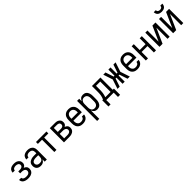

<svg xmlns="http://www.w3.org/2000/svg" viewBox="513 -2750 4974 4974"><g transform="rotate(-45 3000.0 -262.5)"><path d="M253 8Q230 8 207.5 5.5Q185 3 163 -3.5Q141 -10 121 -21Q101 -32 86 -49Q71 -66 62.5 -87.5Q54 -109 54 -132V-135H132V-134Q132 -121 138 -109Q144 -97 154 -88.5Q164 -80 176 -75Q188 -70 201 -67Q214 -64 227 -63Q240 -62 253 -62Q274 -62 295 -65.5Q316 -69 334.5 -80Q353 -91 363.5 -110Q374 -129 374 -150Q374 -165 369.5 -178.5Q365 -192 355 -202Q345 -212 332.5 -218.5Q320 -225 306 -229Q292 -233 278 -234Q264 -235 250 -235H194V-305H250Q262 -305 274.5 -306.5Q287 -308 299 -311Q311 -314 322 -320Q333 -326 341.5 -335Q350 -344 354 -356Q358 -368 358 -380Q358 -399 349 -415.5Q340 -432 324 -441.5Q308 -451 289.5 -454.5Q271 -458 253 -458Q235 -458 217.5 -455Q200 -452 184.5 -444Q169 -436 158.5 -420.5Q148 -405 148 -388V-385H70V-390Q70 -412 77 -432.5Q84 -453 97.5 -470Q111 -487 129.5 -498.5Q148 -510 168.5 -516.5Q189 -523 210.5 -525.5Q232 -528 253 -528Q275 -528 297 -525.5Q319 -523 340 -515.5Q361 -508 379.5 -495Q398 -482 411 -464.5Q424 -447 430 -425Q436 -403 436 -381Q436 -363 432 -345.5Q428 -328 417.5 -313.5Q407 -299 392 -288.5Q377 -278 361 -271Q380 -264 397.5 -253Q415 -242 428 -226Q441 -210 446.5 -190Q452 -170 452 -149Q452 -125 445.5 -102Q439 -79 424.5 -59.5Q410 -40 390 -26.5Q370 -13 347 -5.5Q324 2 300.5 5Q277 8 253 8Z M715 8Q684 8 653.5 -0.5Q623 -9 600 -30Q577 -51 566.5 -81.5Q556 -112 556 -143Q556 -168 562.5 -193Q569 -218 585 -237.5Q601 -257 623 -270.5Q645 -284 669 -292Q693 -300 718 -303Q743 -306 769 -306H858V-355Q858 -376 851 -397Q844 -418 828 -432Q812 -446 791 -452Q770 -458 749 -458Q730 -458 711 -454.5Q692 -451 675.5 -440.5Q659 -430 649.5 -413Q640 -396 640 -377V-375H562V-378Q562 -401 569 -422.5Q576 -444 589 -462.5Q602 -481 620.5 -494Q639 -507 660.5 -514.5Q682 -522 704 -525Q726 -528 749 -528Q773 -528 797 -524.5Q821 -521 843 -511Q865 -501 883.5 -485Q902 -469 914 -448Q926 -427 931 -403Q936 -379 936 -355V0H858V-83Q850 -62 835.5 -44Q821 -26 802 -14Q783 -2 760.5 3Q738 8 715 8ZM746 -62Q769 -62 791.5 -69.5Q814 -77 829.5 -94Q845 -111 851.5 -134Q858 -157 858 -180V-236H769Q754 -236 739 -234.5Q724 -233 709.5 -229.5Q695 -226 681 -220Q667 -214 656 -204Q645 -194 639.5 -179.5Q634 -165 634 -150Q634 -130 643 -111.5Q652 -93 668.5 -81.5Q685 -70 705 -66Q725 -62 746 -62Z M1211 0V-450H1058V-520H1442V-450H1289V0Z M1757 0H1564V-520H1757Q1778 -520 1798.5 -517.5Q1819 -515 1838.5 -507.5Q1858 -500 1875 -487.5Q1892 -475 1904 -458Q1916 -441 1921 -420.5Q1926 -400 1926 -379Q1926 -362 1922.5 -345.5Q1919 -329 1910 -315Q1901 -301 1888 -290Q1875 -279 1860 -271Q1880 -265 1897.5 -253.5Q1915 -242 1928 -226.5Q1941 -211 1946.5 -191Q1952 -171 1952 -150Q1952 -127 1945.5 -104.5Q1939 -82 1924.5 -63.5Q1910 -45 1890.5 -32.5Q1871 -20 1849 -12.5Q1827 -5 1803.5 -2.5Q1780 0 1757 0ZM1642 -304H1757Q1774 -304 1790.5 -307.5Q1807 -311 1820.5 -320.5Q1834 -330 1841 -345.5Q1848 -361 1848 -377Q1848 -394 1841 -409.5Q1834 -425 1820.5 -434Q1807 -443 1790.5 -446.5Q1774 -450 1757 -450H1642ZM1642 -70H1757Q1771 -70 1784 -71.5Q1797 -73 1810 -76.5Q1823 -80 1835 -86.5Q1847 -93 1856.5 -102.5Q1866 -112 1870 -125Q1874 -138 1874 -152Q1874 -165 1870 -178Q1866 -191 1856.5 -201Q1847 -211 1835 -217.5Q1823 -224 1810.5 -227.5Q1798 -231 1784.5 -232.5Q1771 -234 1757 -234H1642Z M2250 8Q2223 8 2196.5 2.5Q2170 -3 2146.5 -16Q2123 -29 2104.5 -49.5Q2086 -70 2075 -94.5Q2064 -119 2060 -146Q2056 -173 2056 -200V-320Q2056 -347 2060 -374Q2064 -401 2075 -425.5Q2086 -450 2104.5 -470.5Q2123 -491 2146.5 -504Q2170 -517 2196.5 -522.5Q2223 -528 2250 -528Q2277 -528 2303.5 -522.5Q2330 -517 2353.5 -504Q2377 -491 2395.5 -470.5Q2414 -450 2425 -425.5Q2436 -401 2440 -374Q2444 -347 2444 -320V-225H2134V-200Q2134 -183 2136 -166Q2138 -149 2144 -133Q2150 -117 2160.5 -103Q2171 -89 2185 -79.5Q2199 -70 2216 -66Q2233 -62 2250 -62Q2270 -62 2289.5 -65.5Q2309 -69 2326 -79.5Q2343 -90 2353.5 -107.5Q2364 -125 2364 -145H2442Q2442 -122 2434.5 -100Q2427 -78 2413.5 -59.5Q2400 -41 2381 -27.5Q2362 -14 2340.5 -6Q2319 2 2296 5Q2273 8 2250 8ZM2366 -295V-320Q2366 -337 2364 -354Q2362 -371 2356 -387Q2350 -403 2339.5 -417Q2329 -431 2315 -440.5Q2301 -450 2284 -454Q2267 -458 2250 -458Q2233 -458 2216 -454Q2199 -450 2185 -440.5Q2171 -431 2160.5 -417Q2150 -403 2144 -387Q2138 -371 2136 -354Q2134 -337 2134 -320V-295Z M2564 215V-520H2642V-428Q2650 -450 2663.5 -469Q2677 -488 2696 -502Q2715 -516 2738 -522Q2761 -528 2784 -528Q2809 -528 2833.5 -521Q2858 -514 2877 -499Q2896 -484 2909.5 -462.5Q2923 -441 2930.5 -417.5Q2938 -394 2941 -369.5Q2944 -345 2944 -320V-200Q2944 -175 2941 -150.5Q2938 -126 2930.5 -102.5Q2923 -79 2909.5 -57.5Q2896 -36 2877 -21Q2858 -6 2833.5 1Q2809 8 2784 8Q2761 8 2738 2Q2715 -4 2696 -18Q2677 -32 2663.5 -51Q2650 -70 2642 -92V215ZM2754 -62Q2771 -62 2787.5 -66Q2804 -70 2817.5 -80Q2831 -90 2841 -104Q2851 -118 2856.5 -134Q2862 -150 2864 -166.5Q2866 -183 2866 -200V-320Q2866 -337 2864 -353.5Q2862 -370 2856.5 -386Q2851 -402 2841 -416Q2831 -430 2817.5 -440Q2804 -450 2787.5 -454Q2771 -458 2754 -458Q2737 -458 2720.5 -454Q2704 -450 2690.5 -440Q2677 -430 2667 -416Q2657 -402 2651.5 -386Q2646 -370 2644 -353.5Q2642 -337 2642 -320V-200Q2642 -183 2644 -166.5Q2646 -150 2651.5 -134Q2657 -118 2667 -104Q2677 -90 2690.5 -80Q2704 -70 2720.5 -66Q2737 -62 2754 -62Z M3036 157V-70H3064Q3078 -100 3087.5 -131Q3097 -162 3102 -194.5Q3107 -227 3108 -259.5Q3109 -292 3109 -325V-520H3420V-70H3464V157H3386V0H3114V157ZM3148 -70H3342V-450H3187V-325Q3187 -293 3186 -260.5Q3185 -228 3180.5 -195.5Q3176 -163 3168 -131.5Q3160 -100 3148 -70Z M3976 0H3895L3820 -225H3789V0H3711V-225H3680L3605 0H3524L3610 -260L3524 -520H3605L3680 -295H3711V-520H3789V-295H3820L3895 -520H3976L3890 -260Z M4250 8Q4223 8 4196.5 2.5Q4170 -3 4146.5 -16Q4123 -29 4104.5 -49.5Q4086 -70 4075 -94.5Q4064 -119 4060 -146Q4056 -173 4056 -200V-320Q4056 -347 4060 -374Q4064 -401 4075 -425.5Q4086 -450 4104.5 -470.5Q4123 -491 4146.5 -504Q4170 -517 4196.5 -522.5Q4223 -528 4250 -528Q4277 -528 4303.5 -522.5Q4330 -517 4353.5 -504Q4377 -491 4395.5 -470.5Q4414 -450 4425 -425.5Q4436 -401 4440 -374Q4444 -347 4444 -320V-225H4134V-200Q4134 -183 4136 -166Q4138 -149 4144 -133Q4150 -117 4160.5 -103Q4171 -89 4185 -79.5Q4199 -70 4216 -66Q4233 -62 4250 -62Q4270 -62 4289.5 -65.5Q4309 -69 4326 -79.5Q4343 -90 4353.5 -107.5Q4364 -125 4364 -145H4442Q4442 -122 4434.5 -100Q4427 -78 4413.5 -59.5Q4400 -41 4381 -27.5Q4362 -14 4340.5 -6Q4319 2 4296 5Q4273 8 4250 8ZM4366 -295V-320Q4366 -337 4364 -354Q4362 -371 4356 -387Q4350 -403 4339.5 -417Q4329 -431 4315 -440.5Q4301 -450 4284 -454Q4267 -458 4250 -458Q4233 -458 4216 -454Q4199 -450 4185 -440.5Q4171 -431 4160.5 -417Q4150 -403 4144 -387Q4138 -371 4136 -354Q4134 -337 4134 -320V-295Z M4564 0V-520H4642V-304H4858V-520H4936V0H4858V-234H4642V0Z M5064 0V-520H5142V-111L5324 -520H5436V0H5358V-409L5176 0Z M5564 0V-520H5642V-111L5824 -520H5936V0H5858V-409L5676 0ZM5750 -600Q5720 -600 5690.5 -607.5Q5661 -615 5638 -634Q5615 -653 5604 -681.5Q5593 -710 5593 -740H5667Q5667 -724 5673 -709Q5679 -694 5691 -684.5Q5703 -675 5718.5 -671Q5734 -667 5750 -667Q5766 -667 5781.5 -671Q5797 -675 5809 -684.5Q5821 -694 5827 -709Q5833 -724 5833 -740H5907Q5907 -710 5896 -681.5Q5885 -653 5862 -634Q5839 -615 5809.5 -607.5Q5780 -600 5750 -600Z"/></g></svg>

Font: Iosevka MaddieWtf
Style: Regular
Weight: 400
Monospace: yes
Designer: Belleve Invis
Foundry: Belleve Invis
Version: Version 31.3.0; ttfautohint (v1.8.3)